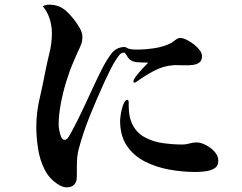

<svg xmlns="http://www.w3.org/2000/svg" viewBox="-20 -771 1040 825"><path d="M848 -530Q848 -511 836.5 -502.5Q825 -494 808.5 -492Q792 -490 774.5 -490.5Q757 -491 745 -491Q741 -491 736.5 -491Q732 -491 727 -491Q681 -488 640.5 -466Q600 -444 564 -418Q560 -416 557 -416Q553 -416 553 -420Q553 -429 566 -445.5Q579 -462 594.5 -478.5Q610 -495 617 -502Q597 -502 571 -503.5Q545 -505 531 -522Q529 -525 523 -535Q517 -545 514 -545Q502 -545 495 -537Q488 -529 482 -520Q466 -496 453 -469.5Q440 -443 428 -417Q396 -347 367 -275.5Q338 -204 318 -130Q311 -101 310.5 -70.5Q310 -40 310 -10Q310 10 299 22Q288 34 267 34Q252 34 236 25Q194 1 172.5 -41Q151 -83 143.5 -132.5Q136 -182 136 -226Q136 -286 149.5 -344Q163 -402 174 -460Q182 -501 192.5 -543.5Q203 -586 203 -628Q203 -660 193.5 -690Q184 -720 164 -744Q175 -751 192 -751Q233 -751 263 -725Q276 -714 292.5 -694Q309 -674 321.5 -652.5Q334 -631 334 -613Q334 -594 328.5 -580Q323 -566 315 -550Q310 -539 305.5 -528Q301 -517 296 -506Q280 -470 265 -421.5Q250 -373 241 -324Q232 -275 232 -235Q232 -228 234.5 -212.5Q237 -197 242.5 -183.5Q248 -170 257 -170Q267 -170 274 -181.5Q281 -193 285 -200Q314 -253 339.5 -308.5Q365 -364 391 -419Q405 -449 421 -480Q437 -511 456 -537Q478 -569 516 -569Q519 -569 525 -565.5Q531 -562 535 -561Q544 -559 552.5 -558.5Q561 -558 570 -558Q604 -558 644 -564Q684 -570 715 -586Q723 -591 734 -599.5Q745 -608 754 -608Q769 -608 791.5 -595Q814 -582 831 -564Q848 -546 848 -530ZM918 -81Q918 -57 900.5 -47Q883 -37 860 -34.5Q837 -32 820 -32Q766 -32 709 -42Q652 -52 603.5 -76.5Q555 -101 525.5 -144Q496 -187 496 -254Q496 -260 498 -274Q500 -288 504 -304Q508 -320 514 -331Q520 -342 527 -342Q533 -342 533 -331.5Q533 -321 533 -317Q533 -300 535.5 -281Q538 -262 545 -245Q563 -203 599.5 -182.5Q636 -162 680 -156Q724 -150 764 -150Q779 -150 794 -154.5Q809 -159 825 -159Q843 -159 865 -147.5Q887 -136 902.5 -118.5Q918 -101 918 -81Z"/></svg>

Font: Kaisei HarunoUmi
Style: Bold
Weight: 700
Designer: Font-Kai, 金井和夫
Foundry: KAZUO KANAI
Version: Version 5.003